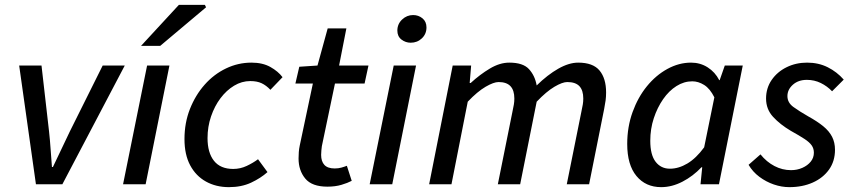

<svg xmlns="http://www.w3.org/2000/svg" viewBox="-20 -759 3514 791"><path d="M128 0 59 -489H151L182 -218Q186 -182 188.5 -144.5Q191 -107 194 -71H198Q215 -108 233 -144.5Q251 -181 268 -218L403 -489H494L237 0Z M487 0 586 -489H678L580 0ZM561 -570 717 -739H824L829 -729L640 -570Z M923 12Q870 12 828.5 -11Q787 -34 763.5 -78Q740 -122 740 -186Q740 -253 762.5 -310Q785 -367 823 -410Q861 -453 911 -477Q961 -501 1016 -501Q1062 -501 1094 -483Q1126 -465 1144 -441L1094 -389Q1077 -407 1058 -416Q1039 -425 1011 -425Q976 -425 944.5 -406Q913 -387 888.5 -354.5Q864 -322 849.5 -279.5Q835 -237 835 -190Q835 -130 861.5 -96.5Q888 -63 941 -63Q970 -63 996.5 -75.5Q1023 -88 1043 -103L1082 -50Q1054 -25 1014.5 -6.5Q975 12 923 12Z M1329 10Q1265 10 1237.5 -23.5Q1210 -57 1210 -106Q1210 -119 1211 -132.5Q1212 -146 1215 -160L1269 -415H1197L1213 -484L1288 -489L1330 -642H1407L1377 -489H1498L1482 -415H1360L1306 -157Q1305 -148 1304 -139.5Q1303 -131 1303 -121Q1303 -94 1316.5 -79.5Q1330 -65 1359 -65Q1374 -65 1386.5 -68.5Q1399 -72 1409 -76L1429 -14Q1412 -5 1386.5 2.5Q1361 10 1329 10Z M1503 0 1602 -489H1694L1596 0ZM1672 -583Q1651 -583 1634 -596Q1617 -609 1617 -633Q1617 -660 1636.5 -678.5Q1656 -697 1682 -697Q1704 -697 1720.5 -683.5Q1737 -670 1737 -646Q1737 -619 1718 -601Q1699 -583 1672 -583Z M1748 0 1845 -489H1921L1915 -417H1919Q1957 -452 1998 -476.5Q2039 -501 2078 -501Q2135 -501 2159.5 -474Q2184 -447 2191 -407Q2236 -451 2280 -476Q2324 -501 2362 -501Q2423 -501 2450 -468.5Q2477 -436 2477 -378Q2477 -361 2475 -345.5Q2473 -330 2469 -310L2407 0H2315L2375 -298Q2379 -317 2381 -328.5Q2383 -340 2383 -353Q2383 -387 2367 -404Q2351 -421 2317 -421Q2297 -421 2264 -401.5Q2231 -382 2191 -340L2123 0H2031L2091 -298Q2095 -317 2097 -328.5Q2099 -340 2099 -353Q2099 -387 2083 -404Q2067 -421 2034 -421Q2014 -421 1980.5 -401.5Q1947 -382 1907 -340L1840 0Z M2704 12Q2640 12 2602 -34Q2564 -80 2564 -166Q2564 -236 2586 -297Q2608 -358 2645 -403.5Q2682 -449 2729.5 -475Q2777 -501 2827 -501Q2865 -501 2895.5 -481.5Q2926 -462 2943 -429H2945L2966 -489H3040L2942 0H2866L2873 -70H2870Q2835 -33 2791.5 -10.5Q2748 12 2704 12ZM2740 -64Q2776 -64 2812 -85.5Q2848 -107 2881 -152L2923 -358Q2905 -394 2881 -409Q2857 -424 2832 -424Q2798 -424 2767 -404.5Q2736 -385 2712 -350.5Q2688 -316 2673.5 -272Q2659 -228 2659 -179Q2659 -121 2681 -92.5Q2703 -64 2740 -64Z M3232 12Q3200 12 3168 1Q3136 -10 3108.5 -30.5Q3081 -51 3064 -80L3113 -123Q3138 -92 3170.5 -75Q3203 -58 3239 -58Q3264 -58 3285.5 -67.5Q3307 -77 3320 -93Q3333 -109 3333 -130Q3333 -147 3324 -160Q3315 -173 3294.5 -186.5Q3274 -200 3238 -220Q3194 -246 3165 -277.5Q3136 -309 3136 -353Q3136 -396 3159 -429.5Q3182 -463 3220.5 -482Q3259 -501 3305 -501Q3352 -501 3390 -482Q3428 -463 3456 -431L3408 -383Q3388 -404 3361.5 -417Q3335 -430 3304 -430Q3269 -430 3246.5 -410Q3224 -390 3224 -363Q3224 -336 3249 -318Q3274 -300 3309 -280Q3347 -259 3371.5 -239Q3396 -219 3408 -195.5Q3420 -172 3420 -142Q3420 -95 3395.5 -60.5Q3371 -26 3328.5 -7Q3286 12 3232 12Z"/></svg>

Font: Source Sans 3 Medium
Style: Italic
Weight: 500
Italic angle: -11°
Designer: Paul D. Hunt
Foundry: Adobe
Version: Version 3.052;hotconv 1.1.0;makeotfexe 2.6.0